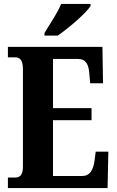

<svg xmlns="http://www.w3.org/2000/svg" viewBox="-20 -951 590 971"><path d="M205 -784V-771H272C329 -810 417 -886 438 -921V-931H289C272 -886 230 -827 205 -784ZM20 0H524L528 -184H464L458 -138C452 -94 436 -61 396 -61H248V-343H443V-404H248V-653H373C414 -653 429 -626 432 -576L436 -530H501L498 -714H20V-661H55C76 -661 96 -654 96 -600V-109C96 -69 83 -53 57 -53H20Z"/></svg>

Font: Noto Serif Bengali ExtraCondensed ExtraBold
Style: Regular
Weight: 800
Width: 2
Designer: Juan Bruce, Universal Thirst, Indian Type Foundry and the Monotype Design Team.
Foundry: Monotype Imaging Inc.
Version: Version 2.003